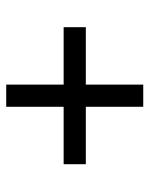

<svg xmlns="http://www.w3.org/2000/svg" viewBox="50 -638 491 632"><g transform="rotate(90 296.0 -322.5)"><path d="M259 -286H70V-359H259V-548H332V-359H521V-286H332V-97H259Z"/></g></svg>

Font: uoriya85
Style: Book
Weight: 400
Designer: Jelle Bosma - Monotype Design Team
Foundry: Monotype Imaging Inc.
Version: Version 2.003